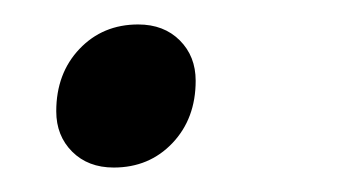

<svg xmlns="http://www.w3.org/2000/svg" viewBox="-20 -127 277 157"><path d="M26 -36Q26 -67 45 -87Q64 -107 93 -107Q114 -107 127 -94Q140 -81 140 -61Q140 -30 121 -10Q102 10 73 10Q52 10 39 -3Q26 -16 26 -36Z"/></svg>

Font: Sarabun Light
Style: Italic
Weight: 300
Italic angle: -10°
Designer: Suppakit Chalermlarp | Katatrad Co.,Ltd.
Foundry: Cadson Demak Co.,Ltd.
Version: Version 1.000; ttfautohint (v1.6)